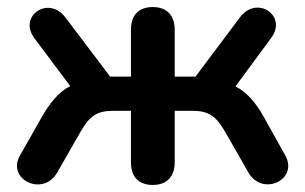

<svg xmlns="http://www.w3.org/2000/svg" viewBox="-20 -516 865 544"><path d="M413 8C452 8 475 -15 475 -56V-202H525C569 -202 591 -189 617 -144L684 -27C724 42 827 -7 788 -76L729 -182C704 -227 678 -256 647 -271L748 -408C796 -471 708 -531 660 -467L534 -299H475V-432C475 -473 452 -496 413 -496C373 -496 351 -473 351 -432V-299H292L165 -467C117 -530 30 -470 78 -407L179 -272C147 -256 122 -226 97 -182L37 -76C-3 -8 102 43 142 -27L209 -144C235 -189 256 -202 301 -202H351V-56C351 -15 373 8 413 8Z"/></svg>

Font: SN Pro SemiBold
Style: Regular
Weight: 600
Designer: Tobias Whetton
Foundry: Supernotes
Version: Version 1.003;Glyphs 3.3 (3324)